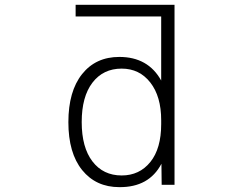

<svg xmlns="http://www.w3.org/2000/svg" viewBox="-20 -771 1040 802"><path d="M488.3 -38.1Q562.5 -38.1 607.9 -94.2Q653.3 -150.4 653.3 -252.9V-268.6Q653.3 -368.2 607.9 -426.3Q562.5 -484.4 488.3 -484.4Q411.1 -484.4 366.2 -425.8Q321.3 -367.2 321.3 -261.2Q321.3 -155.3 366.2 -96.7Q411.1 -38.1 488.3 -38.1ZM653.3 -702.1H295.9V-751H709V1H655.3L654.3 -86.9Q602.5 11.7 478.5 10.7Q380.9 10.7 323.2 -60.5Q265.6 -131.8 265.6 -260.7Q265.6 -389.6 322.8 -461.4Q379.9 -533.2 478.5 -533.2Q598.6 -533.2 653.3 -434.6Z"/></svg>

Font: GenEi Gothic M Light
Style: Regular
Weight: 300
Designer: o_tamon (Modified); [Source Han Sans]
Ryoko NISHIZUKA  (kana & ideographs); Paul D. Hunt (Latin, Greek & Cyrillic); Wenl
Version: Version 1.1a;Original Version 1.004